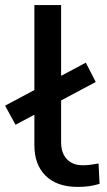

<svg xmlns="http://www.w3.org/2000/svg" viewBox="-36 -725 422 754"><path d="M269 9Q188 9 143.5 -34.5Q99 -78 99 -155V-705H204V-166Q204 -138 214 -118Q224 -98 243 -87Q262 -76 289 -76Q304 -76 320 -78Q336 -80 351 -83L355 -3Q335 3 315 6Q295 9 269 9ZM25 -235 -16 -310 301 -479 340 -403Z"/></svg>

Font: Nunito Sans 7pt SemiExpanded Medium
Style: Regular
Weight: 500
Width: 6
Designer: Vernon Adams
Foundry: Vernon Adams
Version: Version 3.101;gftools[0.9.27]